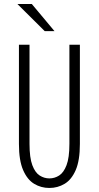

<svg xmlns="http://www.w3.org/2000/svg" viewBox="-20 -922 490 953"><path d="M225 11Q184 11 149.8 -9.5Q115.5 -30 94.8 -77.8Q74 -125.5 74 -207.5V-700H126.5V-208Q126.5 -139 140.5 -102Q154.5 -65 177 -50.8Q199.5 -36.5 225 -36.5Q251 -36.5 273.5 -50.8Q296 -65 310.2 -102Q324.5 -139 324.5 -208V-700H376.5V-207.5Q376.5 -125.5 355.8 -77.8Q335 -30 300.5 -9.5Q266 11 225 11ZM202 -767.5 66.5 -902H138L250.5 -767.5Z"/></svg>

Font: Trispace Condensed ExtraLight
Style: Regular
Weight: 200
Width: 3
Designer: Tyler Finck
Foundry: Etcetera Type Company
Version: Version 1.210; ttfautohint (v1.8.3)